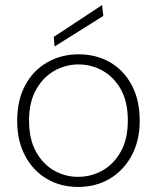

<svg xmlns="http://www.w3.org/2000/svg" viewBox="-20 -728 621 760"><path d="M289 12Q220 12 165.5 -20Q111 -52 79.5 -111Q48 -170 48 -250Q48 -332 80 -391Q112 -450 167.5 -481.5Q223 -513 291 -513Q361 -513 415.5 -481.5Q470 -450 501.5 -391Q533 -332 533 -250Q533 -170 500.5 -111Q468 -52 413.5 -20Q359 12 289 12ZM289 -28Q341 -28 385.5 -53Q430 -78 458 -127.5Q486 -177 486 -251Q486 -325 458.5 -374Q431 -423 386.5 -448Q342 -473 291 -473Q240 -473 195.5 -448Q151 -423 123 -373.5Q95 -324 95 -251Q95 -177 122.5 -127.5Q150 -78 194 -53Q238 -28 289 -28ZM196 -544 193 -582 384 -708 389 -665Z"/></svg>

Font: DM Sans 17pt ExtraLight
Style: Regular
Weight: 250
Version: Version 4.004;gftools[0.9.30]